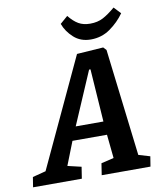

<svg xmlns="http://www.w3.org/2000/svg" viewBox="-133 -871 799 942"><g transform="rotate(-10 266.5 -400.0)"><path d="M548 -50 540 0H297L306 -58L369 -73L357 -191H185L139 -74L207 -58L198 0H-45L-37 -50L29 -67L281 -607L413 -616L427 -601L491 -67ZM213 -258H351L333 -521H326ZM228 -766 266 -799Q289 -770 313 -756Q337 -742 371 -742Q408 -742 435.5 -756.5Q463 -771 497 -800L529 -766Q500 -725 457.5 -695Q415 -665 361 -665Q310 -665 276 -696Q242 -727 228 -766Z"/></g></svg>

Font: Grenze SemiBold
Style: Italic
Weight: 600
Italic angle: -10°
Designer: Renata Polastri
Foundry: Omnibus-Type
Version: Version 1.002; ttfautohint (v1.8)